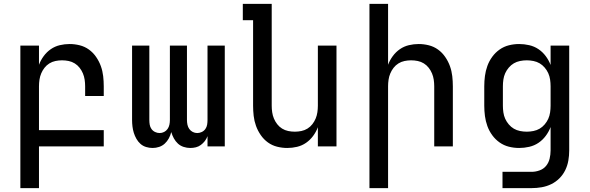

<svg xmlns="http://www.w3.org/2000/svg" viewBox="-20 -755 3040 990"><path d="M85 215V-520H181V-421Q190 -445 205.5 -466Q221 -487 242 -501.5Q263 -516 288 -522Q313 -528 339 -528Q365 -528 391 -521.5Q417 -515 438.5 -499.5Q460 -484 475.5 -461.5Q491 -439 500 -414Q509 -389 512 -362.5Q515 -336 515 -310V-260H419V-310Q419 -327 416.5 -344Q414 -361 407.5 -376.5Q401 -392 390.5 -405.5Q380 -419 365.5 -428Q351 -437 334 -440.5Q317 -444 300 -444Q283 -444 266 -440.5Q249 -437 234.5 -428Q220 -419 209.5 -405.5Q199 -392 192.5 -376.5Q186 -361 183.5 -344Q181 -327 181 -310V-84H515V0H181V215Z M767 8Q750 8 733.5 3Q717 -2 704.5 -13Q692 -24 683.5 -39Q675 -54 670 -70Q665 -86 663 -103Q661 -120 661 -136V-520H750V-136Q750 -124 752 -112Q754 -100 761 -90Q768 -80 779.5 -74.5Q791 -69 803 -69Q815 -69 826 -74.5Q837 -80 844 -90Q851 -100 853.5 -112Q856 -124 856 -136V-520H944V-136Q944 -124 946.5 -112Q949 -100 956 -90Q963 -80 974 -74.5Q985 -69 997 -69Q1009 -69 1020.5 -74.5Q1032 -80 1039 -90Q1046 -100 1048 -112Q1050 -124 1050 -136V-520H1139V0H1050V-53Q1045 -39 1036 -27.5Q1027 -16 1015.5 -7.5Q1004 1 990 4.5Q976 8 961 8Q944 8 927 2.5Q910 -3 897.5 -14.5Q885 -26 876.5 -41.5Q868 -57 863 -74Q859 -57 850.5 -41.5Q842 -26 829.5 -14.5Q817 -3 800.5 2.5Q784 8 767 8Z M1461 8Q1435 8 1409 1.5Q1383 -5 1361.5 -20.5Q1340 -36 1324.5 -58.5Q1309 -81 1300 -106Q1291 -131 1288 -157.5Q1285 -184 1285 -210V-651H1232V-735H1381V-210Q1381 -193 1383.5 -176Q1386 -159 1392.5 -143.5Q1399 -128 1409.5 -114.5Q1420 -101 1434.5 -92Q1449 -83 1466 -79.5Q1483 -76 1500 -76Q1517 -76 1534 -79.5Q1551 -83 1565.5 -92Q1580 -101 1590.5 -114.5Q1601 -128 1607.5 -143.5Q1614 -159 1616.5 -176Q1619 -193 1619 -210V-520H1715V0H1619V-99Q1610 -75 1594.5 -54Q1579 -33 1558 -18.5Q1537 -4 1512 2Q1487 8 1461 8Z M1885 215V-735H1981V-421Q1990 -445 2005.5 -466Q2021 -487 2042 -501.5Q2063 -516 2088 -522Q2113 -528 2139 -528Q2165 -528 2191 -521.5Q2217 -515 2238.5 -499.5Q2260 -484 2275.5 -461.5Q2291 -439 2300 -414Q2309 -389 2312 -362.5Q2315 -336 2315 -310V0H2219V-310Q2219 -327 2216.5 -344Q2214 -361 2207.5 -376.5Q2201 -392 2190.5 -405.5Q2180 -419 2165.5 -428Q2151 -437 2134 -440.5Q2117 -444 2100 -444Q2083 -444 2066 -440.5Q2049 -437 2034.5 -428Q2020 -419 2009.5 -405.5Q1999 -392 1992.5 -376.5Q1986 -361 1983.5 -344Q1981 -327 1981 -310V215Z M2721 215H2571V131H2721Q2742 131 2762.5 123.5Q2783 116 2796 100Q2809 84 2814 63Q2819 42 2819 21V-100Q2810 -76 2794 -54.5Q2778 -33 2756.5 -18.5Q2735 -4 2709 2Q2683 8 2657 8Q2630 8 2604 1.5Q2578 -5 2556 -20.5Q2534 -36 2518 -58Q2502 -80 2493 -105Q2484 -130 2480.5 -156.5Q2477 -183 2477 -210V-310Q2477 -337 2480.5 -363.5Q2484 -390 2493 -415Q2502 -440 2518 -462Q2534 -484 2556 -499.5Q2578 -515 2604 -521.5Q2630 -528 2657 -528Q2683 -528 2709 -522Q2735 -516 2756.5 -501.5Q2778 -487 2794 -465.5Q2810 -444 2819 -420V-520H2915V21Q2915 47 2910.5 73Q2906 99 2894.5 122.5Q2883 146 2864.5 164.5Q2846 183 2822.5 194.5Q2799 206 2773 210.5Q2747 215 2721 215ZM2696 -76Q2713 -76 2730.5 -79.5Q2748 -83 2762.5 -91.5Q2777 -100 2788.5 -113.5Q2800 -127 2807 -142.5Q2814 -158 2816.5 -175.5Q2819 -193 2819 -210V-310Q2819 -327 2816.5 -344.5Q2814 -362 2807 -377.5Q2800 -393 2788.5 -406.5Q2777 -420 2762.5 -428.5Q2748 -437 2730.5 -440.5Q2713 -444 2696 -444Q2679 -444 2661.5 -440.5Q2644 -437 2629.5 -428.5Q2615 -420 2603.5 -406.5Q2592 -393 2585 -377.5Q2578 -362 2575.5 -344.5Q2573 -327 2573 -310V-210Q2573 -193 2575.5 -175.5Q2578 -158 2585 -142.5Q2592 -127 2603.5 -113.5Q2615 -100 2629.5 -91.5Q2644 -83 2661.5 -79.5Q2679 -76 2696 -76Z"/></svg>

Font: Iosevka Medium Extended
Style: Regular
Weight: 500
Width: 7
Monospace: yes
Designer: Belleve Invis
Foundry: Belleve Invis
Version: Version 32.5.0; ttfautohint (v1.8.4)